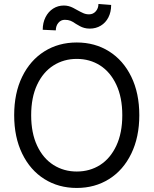

<svg xmlns="http://www.w3.org/2000/svg" viewBox="-20 -929 767 959"><path d="M363.3 9.8Q272.5 9.8 201.7 -34.7Q130.9 -79.1 90.8 -161.6Q50.8 -244.1 50.8 -353.5Q50.8 -463.9 90.8 -545.9Q130.9 -627.9 201.7 -672.4Q272.5 -716.8 363.3 -716.8Q454.1 -716.8 524.9 -672.4Q595.7 -627.9 635.7 -545.9Q675.8 -463.9 675.8 -353.5Q675.8 -244.1 635.7 -161.6Q595.7 -79.1 524.9 -34.7Q454.1 9.8 363.3 9.8ZM363.3 -634.8Q298.8 -634.8 247.1 -602.1Q195.3 -569.3 165.5 -505.9Q135.7 -442.4 135.7 -353.5Q135.7 -264.6 165.5 -201.2Q195.3 -137.7 247.1 -105Q298.8 -72.3 363.3 -72.3Q428.7 -72.3 480 -105Q531.2 -137.7 561 -201.2Q590.8 -264.6 590.8 -353.5Q590.8 -442.4 561 -505.9Q531.2 -569.3 480 -602.1Q428.7 -634.8 363.3 -634.8ZM298.8 -901.4Q311.5 -901.4 322.8 -898.4Q334 -895.5 344.7 -890.1Q355.5 -884.8 365.2 -878.9Q382.8 -869.1 396 -863.3Q409.2 -857.4 424.8 -857.4Q445.3 -857.4 458.5 -872.6Q471.7 -887.7 471.7 -909.2L535.2 -904.3Q535.2 -869.1 521.5 -842.3Q507.8 -815.4 483.4 -800.8Q459 -786.1 428.7 -786.1Q413.1 -786.1 400.9 -789.6Q388.7 -793 379.9 -797.9Q371.1 -802.7 359.4 -809.6Q344.7 -820.3 332.5 -825.2Q320.3 -830.1 303.7 -830.1Q284.2 -830.1 271.5 -814.9Q258.8 -799.8 258.8 -777.3L193.4 -780.3Q193.4 -815.4 207.5 -843.3Q221.7 -871.1 245.6 -886.2Q269.5 -901.4 298.8 -901.4Z"/></svg>

Font: WEMIX Pretendard Variable
Style: Regular
Weight: 400
Designer: Base glyphs from Inter by Rasmus Andersson; Hangeul glyphs from Noto Sans CJK(Source Han Sans) by Jang Soo-young and Kan
Foundry: Kil Hyung-jin
Version: Version 1.000;Glyphs 3.2 (3208)